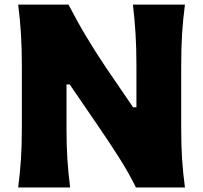

<svg xmlns="http://www.w3.org/2000/svg" viewBox="-20 -830 898 850"><path d="M60.5 0Q68.8 -64.9 72.8 -125.7Q76.7 -186.5 76.7 -263.2V-538.6Q76.7 -617.7 72.8 -680.4Q68.8 -743.2 60.5 -809.6H283.2Q323.7 -731.4 364 -664.6Q404.3 -597.7 450.2 -529.3L569.3 -355H584V-538.6Q584 -617.7 580.1 -680.4Q576.2 -743.2 568.4 -809.6H798.8Q790 -743.2 786.1 -680.4Q782.2 -617.7 782.2 -538.6V-263.2Q782.2 -186.5 786.1 -125.7Q790 -64.9 798.8 0H582Q548.8 -66.9 506.8 -132.8Q464.8 -198.7 409.7 -279.3L288.6 -456.1H274.4V-263.2Q274.4 -186.5 278.3 -125.7Q282.2 -64.9 290.5 0Z"/></svg>

Font: Pinar DS1 ExtraBold
Style: Regular
Weight: 800
Designer: Amin Abedi
Version: Version 3.000